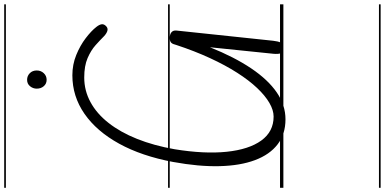

<svg xmlns="http://www.w3.org/2000/svg" viewBox="-484 -890 1832 914"><g transform="rotate(-90 432.0 -433.0)"><path d="M321 10Q250.5 10 201.8 -27.5Q153 -65 126.8 -135Q100.5 -205 98 -303.8Q95.5 -402.5 118 -525Q146 -674.5 205 -781.8Q264 -889 347.2 -946.8Q430.5 -1004.5 530.5 -1004.5Q582 -1004.5 627.2 -986Q672.5 -967.5 707.2 -941Q742 -914.5 761 -890Q772 -876 773.5 -864.8Q775 -853.5 763.5 -843Q753.5 -834 741 -838.2Q728.5 -842.5 716.5 -854Q698.5 -872 674 -894Q649.5 -916 612.5 -932Q575.5 -948 520 -948Q457.5 -948 402.8 -918.2Q348 -888.5 303.8 -832.2Q259.5 -776 227.8 -696.5Q196 -617 178.5 -517.5Q155.5 -376 166.5 -270Q177.5 -164 220 -105.2Q262.5 -46.5 334 -46.5Q364.5 -46.5 399 -66.5Q433.5 -86.5 470 -125Q506.5 -163.5 542.5 -219.8Q578.5 -276 612.2 -349Q646 -422 675 -510Q677 -517.5 679.2 -523.5Q681.5 -529.5 685 -533.2Q688.5 -537 694.2 -539Q700 -541 708.5 -541Q726 -541 735.8 -532.5Q745.5 -524 743.5 -508L695 -49Q692.5 -26 686.5 -12.8Q680.5 0.5 658.5 0Q639.5 -1 635.2 -12.8Q631 -24.5 633 -47.5L664 -349.5Q617.5 -233.5 563.5 -153.2Q509.5 -73 449 -31.5Q388.5 10 321 10ZM321 10Q250.5 10 201.8 -27.5Q153 -65 126.8 -135Q100.5 -205 98 -303.8Q95.5 -402.5 118 -525Q146 -674.5 205 -781.8Q264 -889 347.2 -946.8Q430.5 -1004.5 530.5 -1004.5Q582 -1004.5 627.2 -986Q672.5 -967.5 707.2 -941Q742 -914.5 761 -890Q772 -876 773.5 -864.8Q775 -853.5 763.5 -843Q753.5 -834 741 -838.2Q728.5 -842.5 716.5 -854Q698.5 -872 674 -894Q649.5 -916 612.5 -932Q575.5 -948 520 -948Q457.5 -948 402.8 -918.2Q348 -888.5 303.8 -832.2Q259.5 -776 227.8 -696.5Q196 -617 178.5 -517.5Q155.5 -376 166.5 -270Q177.5 -164 220 -105.2Q262.5 -46.5 334 -46.5Q364.5 -46.5 399 -66.5Q433.5 -86.5 470 -125Q506.5 -163.5 542.5 -219.8Q578.5 -276 612.2 -349Q646 -422 675 -510Q677 -517.5 679.2 -523.5Q681.5 -529.5 685 -533.2Q688.5 -537 694.2 -539Q700 -541 708.5 -541Q726 -541 735.8 -532.5Q745.5 -524 743.5 -508L695 -49Q692.5 -26 686.5 -12.8Q680.5 0.5 658.5 0Q639.5 -1 635.2 -12.8Q631 -24.5 633 -47.5L664 -349.5Q617.5 -233.5 563.5 -153.2Q509.5 -73 449 -31.5Q388.5 10 321 10ZM509 -1127Q490.5 -1127 478.8 -1140.5Q467 -1154 467 -1174Q467 -1192 478.5 -1206Q490 -1220 509 -1220Q527.5 -1220 540.5 -1207.2Q553.5 -1194.5 553.5 -1174Q553.5 -1154.5 540.8 -1140.8Q528 -1127 509 -1127ZM-5 455H868.5V463H-5ZM-5 -16H868.5V0H-5ZM-5 -549H868.5V-541H-5ZM-5 -1329H868.5V-1321H-5Z"/></g></svg>

Font: Edu SA Dotted Guide
Style: Regular
Weight: 400
Designer: Tina and Corey Anderson, Eben Sorkin, Mirko Velimirovic
Foundry: Google for Education
Version: Version 2.000